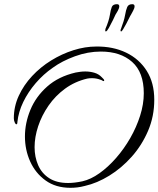

<svg xmlns="http://www.w3.org/2000/svg" viewBox="-20 -824 756 916"><path d="M316 72Q246 72 197.5 37Q149 2 124 -53.5Q99 -109 99 -173Q99 -237 125 -300Q151 -363 205 -411Q259 -459 341 -478Q352 -480 363 -481.5Q374 -483 387 -483Q409 -483 430 -477Q451 -471 466 -455Q477 -445 477 -441Q477 -437 475 -437Q472 -437 467.5 -440Q463 -443 458 -444Q440 -451 418 -451Q412 -451 406.5 -450.5Q401 -450 396 -449Q337 -435 290.5 -401Q244 -367 211.5 -320Q179 -273 162 -221.5Q145 -170 145 -122Q145 -75 162 -36Q179 3 214.5 26Q250 49 305 49Q320 49 337 47Q354 45 373 41Q413 32 454.5 2.5Q496 -27 534 -70.5Q572 -114 601.5 -165.5Q631 -217 648.5 -272Q666 -327 666 -379Q666 -479 610.5 -528.5Q555 -578 461 -578Q399 -578 337.5 -555.5Q276 -533 232 -501Q187 -470 150.5 -427.5Q114 -385 91 -337.5Q68 -290 63 -242Q63 -231 58 -231Q54 -231 50 -240.5Q46 -250 46 -260Q46 -316 69.5 -367Q93 -418 133 -461Q173 -504 224 -535.5Q275 -567 330.5 -584.5Q386 -602 439 -602Q519 -603 581.5 -573Q644 -543 680 -486Q716 -429 716 -348Q716 -269 686.5 -200Q657 -131 608.5 -76.5Q560 -22 501.5 14Q443 50 385 63Q366 68 349.5 70Q333 72 316 72ZM558 -674Q555 -674 555 -678Q555 -683 557 -686Q572 -725 576.5 -751Q581 -777 587 -790.5Q593 -804 611 -804Q622 -804 622 -794Q622 -785 615 -772.5Q608 -760 605 -754Q602 -750 596 -737.5Q590 -725 582 -710Q574 -695 567.5 -684.5Q561 -674 558 -674ZM485 -674Q482 -674 482 -678Q482 -683 483 -686Q500 -726 504 -752Q508 -778 513.5 -791Q519 -804 538 -804Q549 -804 549 -794Q549 -785 542 -772.5Q535 -760 531 -754Q528 -747 518.5 -727.5Q509 -708 499.5 -691Q490 -674 485 -674Z"/></svg>

Font: Allura
Style: Regular
Weight: 400
Designer: Robert E. Leuschke
Foundry: Robert E. Leuschke
Version: Version 1.110